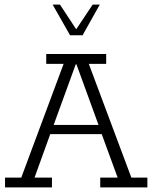

<svg xmlns="http://www.w3.org/2000/svg" viewBox="-20 -819 666 839"><path d="M2 0V-43H73L258 -540H182V-583H444V-540H368L554 -43H624V0H418V-43H494L419 -248L442 -233H191L205 -248L131 -43H207V0ZM209 -258 199 -273H423L416 -258L314 -538H311ZM286 -665 210 -799H242L313 -691L385 -799H416L341 -665Z"/></svg>

Font: Rokkitt Light
Style: Regular
Weight: 300
Version: Version 3.103